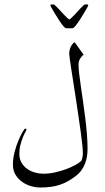

<svg xmlns="http://www.w3.org/2000/svg" viewBox="-20 -729 472 863"><path d="M373.5 -59.1Q373.5 -43.5 371.1 -26.9Q368.7 -10.3 362.3 6.1Q356 22.5 345 37.6Q334 52.7 316.9 64.9Q299.8 77.6 283.2 86.7Q266.6 95.7 248.3 101.8Q230 107.9 208.7 110.8Q187.5 113.8 161.1 113.8Q141.6 113.8 119.9 107.7Q98.1 101.6 80.1 88.9Q62 76.2 50 56.9Q38.1 37.6 38.1 11.2Q38.1 -18.1 45.9 -47.1Q53.7 -76.2 63.5 -99.1Q73.2 -122.1 82 -136.5Q90.8 -150.9 92.8 -150.9Q99.1 -150.9 99.1 -146Q99.1 -144.5 94 -135.5Q88.9 -126.5 83 -112.1Q77.1 -97.7 72 -78.6Q66.9 -59.6 66.9 -38.1Q66.9 -14.6 76.9 2.4Q86.9 19.5 102.8 30.5Q118.7 41.5 137.7 46.6Q156.7 51.8 174.8 51.8Q200.7 51.8 227.1 45.9Q253.4 40 276.6 31.5Q299.8 22.9 317.6 13.2Q335.4 3.4 344.2 -4.9Q346.2 -6.8 347.7 -11Q349.1 -15.1 350.1 -20.3Q351.1 -25.4 351.8 -30.5Q352.5 -35.6 352.5 -38.6Q352.5 -53.2 349.9 -78.9Q347.2 -104.5 342.8 -136.5Q338.4 -168.5 333 -204.6Q327.6 -240.7 322.3 -276.9Q316.4 -315.4 310.8 -351.3Q305.2 -387.2 300.8 -415.8Q296.4 -444.3 293.7 -463.6Q291 -482.9 291 -488.8Q291 -494.6 292.5 -502Q293.9 -509.3 297.1 -516.6Q300.3 -523.9 304.9 -530Q309.6 -536.1 315.9 -539.1Q316.4 -538.1 322.8 -529.3Q329.1 -520.5 336.4 -510.3L356 -482.9Q347.7 -477.5 340.3 -465.8Q333 -454.1 333 -439Q333 -422.9 335.9 -397.5Q338.9 -372.1 343.5 -340.3Q348.1 -308.6 353.3 -272.7Q358.4 -236.8 363 -200Q367.7 -163.1 370.6 -127Q373.5 -90.8 373.5 -59.1ZM376.5 -705.1Q376.5 -703.1 370.4 -692.1Q364.3 -681.2 355.5 -666.7Q346.7 -652.3 336.9 -637.2Q327.1 -622.1 319.3 -612.8Q315.4 -608.4 311.8 -605.2Q308.1 -602.1 305.2 -602.1H277.8Q274.9 -602.1 271.2 -605.2Q267.6 -608.4 263.7 -612.8Q255.9 -622.1 246.1 -637.2Q236.3 -652.3 227.5 -666.7Q218.8 -681.2 212.6 -692.1Q206.5 -703.1 206.5 -705.1Q206.5 -709 209.5 -709H221.7Q223.1 -709 228.5 -704.1Q233.9 -699.2 241 -691.7Q248 -684.1 256.1 -675.3Q264.2 -666.5 271.5 -658.9Q278.8 -651.4 284.2 -646.5Q289.6 -641.6 291.5 -641.6Q293 -641.6 298.6 -646.5Q304.2 -651.4 311.5 -658.9Q318.8 -666.5 326.9 -675.3Q335 -684.1 342 -691.7Q349.1 -699.2 354.5 -704.1Q359.9 -709 361.3 -709H373.5Q376.5 -709 376.5 -705.1Z"/></svg>

Font: Scheherazade Rohingya
Style: Regular
Weight: 400
Designer: SIL International
Foundry: SIL International
Version: Version 2.000 (build 440/429)